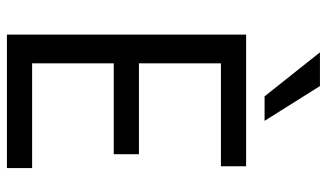

<svg xmlns="http://www.w3.org/2000/svg" viewBox="-210 -712 922 541"><g transform="rotate(90 250.5 -441.0)"><path d="M320 -726H251L127 -882H222ZM453 0H77V-674H448V-603H158V-372H414V-301H158V-71H453Z"/></g></svg>

Font: Hind Mysuru
Style: Regular
Weight: 400
Designer: Manushi Parikh, Hitesh Malaviya
Foundry: Indian Type Foundry
Version: Version 0.703;PS 1.0;hotconv 1.0.86;makeotf.lib2.5.63406